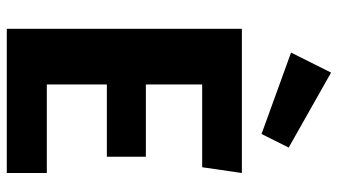

<svg xmlns="http://www.w3.org/2000/svg" viewBox="-235 -761 996 566"><g transform="rotate(90 263.0 -478.0)"><path d="M194 -956 415 -831 375 -751 135 -838ZM490 -693 473 -576H229V-410H442V-295H229V-118H490V0H65V-693Z"/></g></svg>

Font: Fira Sans
Style: Bold
Weight: 700
Designer: bBox Type GmbH & Carrois Corporate GbR & Edenspiekermann AG
Foundry: bBox Type GmbH & Carrois Corporate GbR & Edenspiekermann AG
Version: Version 4.301;PS 004.301;hotconv 1.0.88;makeotf.lib2.5.64775